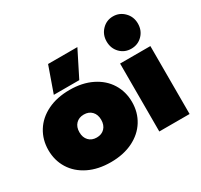

<svg xmlns="http://www.w3.org/2000/svg" viewBox="-158 -956 1228 1175"><g transform="rotate(-30 456.0 -368.5)"><path d="M277 -698H484L393 -517H213ZM15 -240Q15 -313 51 -371Q87 -429 154 -462Q221 -495 311 -495Q400 -495 467 -462Q534 -429 570 -371Q606 -313 606 -240Q606 -167 570 -109Q534 -51 467 -18Q400 15 311 15Q221 15 154 -18Q87 -51 51 -109Q15 -167 15 -240ZM388 -240Q388 -277 367 -299Q346 -321 311 -321Q276 -321 255 -299Q234 -277 234 -240Q234 -203 255 -181Q276 -159 311 -159Q346 -159 367 -181Q388 -203 388 -240Z M656 -638Q656 -686 688 -719Q720 -752 766 -752Q812 -752 844.5 -719Q877 -686 877 -638Q877 -589 845 -556.5Q813 -524 766 -524Q719 -524 687.5 -556.5Q656 -589 656 -638ZM660 -480H874V0H660Z"/></g></svg>

Font: Readiness Black
Style: Regular
Weight: 900
Designer: Katatrad Team
Foundry: CadsonDemak
Version: Version 1.00;April 23, 2019;FontCreator 11.5.0.2425 64-bit; 